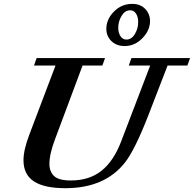

<svg xmlns="http://www.w3.org/2000/svg" viewBox="-20 -965 1008 998"><path d="M627.4 -725.6Q585.9 -725.6 559.3 -751.2Q532.7 -776.9 532.7 -815.4Q532.7 -864.7 572.3 -904.8Q611.8 -944.8 667 -944.8Q710 -944.8 734.9 -918.5Q759.8 -892.1 759.8 -855.5Q759.8 -807.1 720.2 -766.4Q680.7 -725.6 627.4 -725.6ZM636.7 -759.3Q663.6 -759.3 680.9 -787.8Q698.2 -816.4 698.2 -850.1Q698.2 -877 687 -894.3Q675.8 -911.6 656.2 -911.6Q629.9 -911.6 612.3 -883.1Q594.7 -854.5 594.7 -820.8Q594.7 -794.4 606.2 -776.9Q617.7 -759.3 636.7 -759.3ZM319.8 13.2Q210.4 13.2 156.2 -22.2Q102.1 -57.6 102.1 -132.3Q102.1 -186 132.8 -266.1L268.6 -624.5H156.7L170.4 -663.1H525.9L512.2 -624.5H409.2L267.6 -245.6Q236.8 -165 236.8 -113.3Q236.8 -73.2 261 -50Q285.2 -26.9 348.1 -26.9Q444.3 -26.9 507.6 -77.4Q570.8 -127.9 609.4 -229L760.7 -624.5H649.4L663.1 -663.1H967.8L954.1 -624.5H851.1L749 -360.4Q681.6 -187.5 629.9 -120.6Q524.9 13.2 319.8 13.2Z"/></svg>

Font: Elstob 8pt
Style: Bold Italic
Weight: 700
Italic angle: -20°
Designer: Peter S. Baker
Version: Version 1.015